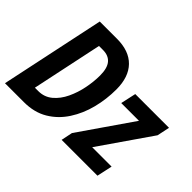

<svg xmlns="http://www.w3.org/2000/svg" viewBox="-140 -976 1239 1239"><g transform="rotate(45 479.0 -357.0)"><path d="M6 0 157 -714H314Q425 -714 484 -653.5Q543 -593 543 -480Q543 -391 521.5 -306Q500 -221 455 -151.5Q410 -82 341.5 -41Q273 0 179 0ZM194 -116Q249 -116 289.5 -150Q330 -184 355.5 -238Q381 -292 393 -353Q405 -414 405 -469Q405 -536 378.5 -567.5Q352 -599 301 -599H265L163 -116ZM523 0 539 -78 789 -440H627L650 -545H958L940 -459L696 -106H873L850 0Z"/></g></svg>

Font: Noto Sans Condensed
Style: Bold Italic
Weight: 700
Width: 3
Italic angle: -12°
Designer: Monotype Design Team
Foundry: Monotype Imaging Inc.
Version: Version 2.013; ttfautohint (v1.8.4.7-5d5b)